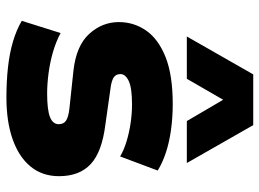

<svg xmlns="http://www.w3.org/2000/svg" viewBox="-128 -690 828 613"><g transform="rotate(90 286.5 -383.0)"><path d="M291 11Q239 11 194 6Q149 1 112 -10Q75 -21 46 -38L85 -162Q113 -147 146 -137.5Q179 -128 213.5 -123.5Q248 -119 278 -119Q330 -119 353 -128Q376 -137 376 -156Q376 -172 364.5 -179.5Q353 -187 327 -190L205 -203Q125 -212 87.5 -253.5Q50 -295 50 -348Q50 -396 77 -435Q104 -474 161.5 -497Q219 -520 312 -520Q354 -520 394 -514.5Q434 -509 467 -498Q500 -487 524 -472L479 -352Q459 -364 431 -372.5Q403 -381 372.5 -385.5Q342 -390 313 -390Q260 -390 238 -379.5Q216 -369 216 -353Q216 -338 227.5 -331Q239 -324 264 -321L377 -305Q465 -294 503.5 -258Q542 -222 542 -157Q542 -104 511.5 -66.5Q481 -29 424.5 -9Q368 11 291 11ZM96 -565 217 -777H379L500 -565H366L298 -681L231 -565Z"/></g></svg>

Font: Nunito Sans 6pt Black
Style: Regular
Weight: 900
Version: Version 3.101;gftools[0.9.27]